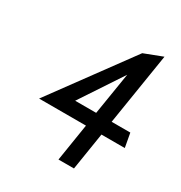

<svg xmlns="http://www.w3.org/2000/svg" viewBox="-142 -682 739 784"><g transform="rotate(30 227.5 -290.0)"><path d="M51 -176H272L244 0H317L345 -176H455L443 -242H355L409 -580L323 -547ZM183 -242 314 -440 282 -242Z"/></g></svg>

Font: Charger Sport
Style: NrwObl
Weight: 400
Designer: Jasper
Foundry: Cannot Into Space Fonts
Version: Version 1.1